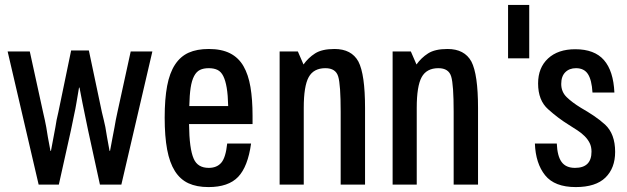

<svg xmlns="http://www.w3.org/2000/svg" viewBox="-20 -750 2548 780"><path d="M268 -220 219 0H137L11 -541H101L155 -294Q159 -278 162 -263Q165 -248 168 -233Q170 -217 174.5 -193Q179 -169 185 -137H187Q199 -203 205 -233Q209 -262 217 -294L269 -545H341L394 -294Q398 -278 401.5 -263Q405 -248 408 -234Q410 -219 414.5 -195Q419 -171 425 -137H427Q433 -169 437.5 -193Q442 -217 445 -232Q450 -263 457 -294L511 -541H599L473 0H386L338 -220Q334 -237 331 -254Q328 -271 324 -288Q320 -305 315 -332Q310 -359 303 -394H301Q295 -359 290.5 -332Q286 -305 282 -288Q278 -271 275 -254Q272 -237 268 -220Z M828 -68Q861 -68 879 -89Q897 -110 903 -167H1000Q987 -73 947.5 -31.5Q908 10 827 10Q779 10 745.5 -5.5Q712 -21 690.5 -55Q669 -89 659 -142.5Q649 -196 649 -272Q649 -348 659 -401Q669 -454 691 -487.5Q713 -521 746.5 -536Q780 -551 828 -551Q880 -551 914.5 -533.5Q949 -516 969 -481.5Q989 -447 997.5 -396.5Q1006 -346 1006 -280V-246H748Q749 -145 767 -105Q783 -68 828 -68ZM828 -473Q807 -473 792.5 -466Q778 -459 768.5 -441Q759 -423 754.5 -393.5Q750 -364 749 -319H907Q906 -364 901 -393.5Q896 -423 887 -441Q878 -459 863.5 -466Q849 -473 828 -473Z M1116 0V-541H1190L1213 -488Q1232 -515 1260 -533Q1288 -551 1339 -551Q1408 -551 1436 -500Q1463 -448 1463 -311V0H1364V-296Q1364 -406 1354 -439Q1344 -473 1302 -473Q1254 -473 1234 -436.5Q1214 -400 1214 -312V0Z M1575 0V-541H1649L1672 -488Q1691 -515 1719 -533Q1747 -551 1798 -551Q1867 -551 1895 -500Q1922 -448 1922 -311V0H1823V-296Q1823 -406 1813 -439Q1803 -473 1761 -473Q1713 -473 1693 -436.5Q1673 -400 1673 -312V0Z M2130 -513H2044V-730H2130Z M2479 -133Q2479 -67 2439.5 -28.5Q2400 10 2319 10Q2233 10 2194.5 -38Q2156 -86 2153 -167H2242Q2244 -116 2261.5 -92Q2279 -68 2316 -68Q2383 -68 2383 -134Q2383 -154 2375.5 -169Q2368 -184 2355 -197Q2342 -210 2325 -221Q2308 -232 2289 -244Q2268 -257 2247.5 -272.5Q2227 -288 2207 -306Q2166 -342 2166 -411Q2166 -475 2206.5 -512.5Q2247 -550 2317 -550Q2395 -550 2433.5 -506Q2472 -462 2476 -374H2387Q2384 -425 2368.5 -449Q2353 -473 2320 -473Q2293 -473 2276.5 -456.5Q2260 -440 2260 -409Q2260 -377 2282 -355.5Q2304 -334 2340 -312Q2368 -296 2392.5 -279.5Q2417 -263 2438 -244Q2479 -206 2479 -133Z"/></svg>

Font: Medium
Style: Regular
Weight: 500
Designer: Fernando Haro
Foundry: deFharo
Version: Version 1.787